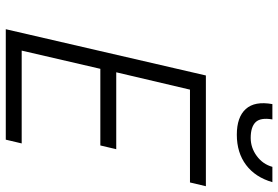

<svg xmlns="http://www.w3.org/2000/svg" viewBox="-169 -793 962 664"><g transform="rotate(90 312.0 -461.0)"><path d="M463 0 476 -55H155L218 -327H483L496 -382H230L290 -637H611L624 -692H241L81 0ZM340 -922C332.7 -881.3 338.3 -850.7 357 -830C375.7 -809.3 405.3 -799 446 -799C487.3 -799 522.2 -809.7 550.5 -831C578.8 -852.3 598.7 -882.7 610 -922H557C551 -900 538.5 -882 519.5 -868C500.5 -854 479.7 -847 457 -847C431.7 -847 413.5 -852.7 402.5 -864C391.5 -875.3 388.3 -894.7 393 -922Z"/></g></svg>

Font: RazerF5 Light
Style: Italic
Weight: 300
Foundry: Razer Inc.
Version: Version 2